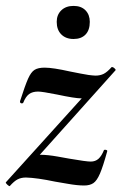

<svg xmlns="http://www.w3.org/2000/svg" viewBox="-32 -623 412 650"><path d="M-12 -6 308 -360 302 -349Q289 -314 276.5 -302Q264 -290 243 -290Q222 -290 161 -303Q111 -313 97 -313Q78 -313 66.5 -304.5Q55 -296 47 -276Q46 -273 42 -273Q39 -273 37 -275Q35 -277 36 -281Q53 -334 63 -356.5Q73 -379 85 -386.5Q97 -394 119 -394Q147 -394 205 -381Q212 -380 240.5 -374Q269 -368 291 -367Q307 -367 319 -373Q331 -379 346 -396H348Q351 -396 356 -391.5Q361 -387 359 -385L40 -29L35 -39Q59 -99 105 -99Q129 -99 163 -93Q197 -87 202 -86Q260 -76 275 -76Q291 -76 301.5 -85.5Q312 -95 320 -115Q321 -116 324 -116Q327 -116 329.5 -114.5Q332 -113 331 -111Q317 -60 306.5 -35.5Q296 -11 284 -3Q272 5 253 5Q229 5 196 -1Q163 -7 155 -8Q93 -21 56 -22Q40 -22 28 -16Q16 -10 1 7Q-1 8 -7.5 2Q-14 -4 -12 -6ZM160 -549Q160 -573 175.5 -588Q191 -603 217 -603Q243 -603 257.5 -588Q272 -573 272 -549Q272 -521 257.5 -506Q243 -491 217 -491Q191 -491 175.5 -506.5Q160 -522 160 -549Z"/></svg>

Font: Cormorant Infant
Style: Bold Italic
Weight: 700
Italic angle: -10°
Designer: Christian Thalmann (Catharsis Fonts)
Foundry: Catharsis Fonts
Version: Version 4.000